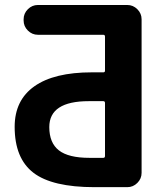

<svg xmlns="http://www.w3.org/2000/svg" viewBox="-20 -775 665 774"><path d="M403.3 -359.4Q403.3 -367.2 396.5 -367.2H337.9Q178.7 -367.2 178.7 -262.7Q178.7 -199.2 217.3 -168.9Q255.9 -138.7 340.8 -138.7H396.5Q403.3 -138.7 403.3 -146.5ZM396.5 -483.4Q403.3 -483.4 403.3 -490.2V-627Q403.3 -634.8 396.5 -634.8H132.8Q109.4 -634.8 92.3 -651.9Q75.2 -668.9 75.2 -692.4V-697.3Q75.2 -720.7 92.3 -737.8Q109.4 -754.9 132.8 -754.9H493.2Q516.6 -754.9 533.7 -737.8Q550.8 -720.7 550.8 -697.3V-78.1Q550.8 -54.7 533.7 -37.6Q516.6 -20.5 493.2 -20.5H361.3Q190.4 -20.5 114.7 -78.6Q39.1 -136.7 39.1 -263.7Q39.1 -371.1 118.7 -427.2Q198.2 -483.4 350.6 -483.4Z"/></svg>

Font: Gen Jyuu Gothic P Bold
Style: Bold
Weight: 700
Designer: [Source Han Sans]
Ryoko NISHIZUKA  (kana & ideographs); Paul D. Hunt (Latin, Greek & Cyrillic); Wenlong ZHANG  (bopomofo
Version: Version 1.002.20150607